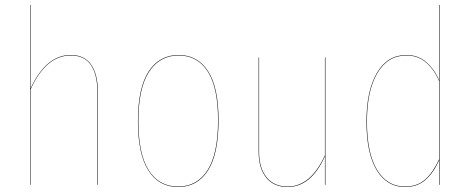

<svg xmlns="http://www.w3.org/2000/svg" viewBox="-20 -750 1906 779"><path d="M267.1 -526.9Q323.2 -526.9 350.1 -487.3Q377 -447.8 377 -377.9V0H375V-377.9Q375 -447.3 348.9 -486.1Q322.8 -524.9 267.1 -524.9Q166.5 -524.9 104 -387.2V0H102.1V-730H104V-391.1Q167 -526.9 267.1 -526.9Z M704.6 -526.9Q781.7 -526.9 824.2 -461.2Q866.7 -395.5 866.7 -262.2Q866.7 -125 823.7 -58.1Q780.8 8.8 702.6 8.8Q625 8.8 582.3 -57.9Q539.6 -124.5 539.6 -257.8Q539.6 -394 583.3 -460.4Q627 -526.9 704.6 -526.9ZM541.5 -257.8Q541.5 -125 583.5 -59.1Q625.5 6.8 702.6 6.8Q779.8 6.8 822.3 -59.8Q864.7 -126.5 864.7 -262.2Q864.7 -394.5 823 -459.7Q781.2 -524.9 704.6 -524.9Q627.9 -524.9 584.7 -458.7Q541.5 -392.6 541.5 -257.8Z M1300.3 -517.1V0H1298.3V-116.2Q1242.2 8.8 1147 8.8Q1090.8 8.8 1060.1 -29.3Q1029.3 -67.4 1029.3 -133.8V-517.1H1031.2V-133.8Q1031.2 -68.4 1061.5 -30.8Q1091.8 6.8 1147 6.8Q1240.7 6.8 1298.3 -120.1V-517.1Z M1761.7 -730H1763.7V0H1761.7V-99.6Q1738.3 -48.3 1705.8 -19.8Q1673.3 8.8 1623 8.8Q1550.3 8.8 1508.5 -59.3Q1466.8 -127.4 1466.8 -256.8Q1466.8 -382.3 1509.5 -454.6Q1552.2 -526.9 1628.9 -526.9Q1676.8 -526.9 1710.2 -497.1Q1743.7 -467.3 1761.7 -424.3ZM1623 6.8Q1673.3 6.8 1705.3 -22Q1737.3 -50.8 1761.7 -104V-420.4Q1743.2 -465.3 1710 -495.1Q1676.8 -524.9 1628.9 -524.9Q1553.2 -524.9 1511 -453.4Q1468.8 -381.8 1468.8 -256.8Q1468.8 -128.4 1509.8 -60.8Q1550.8 6.8 1623 6.8Z"/></svg>

Font: Fira Sans Compressed Two
Style: Regular
Weight: 100
Width: 1
Designer: Carrois Corporate & Edenspiekermann AG
Foundry: Carrois Corporate GbR & Edenspiekermann AG
Version: Version 4.203;PS 004.203;hotconv 1.0.88;makeotf.lib2.5.64775